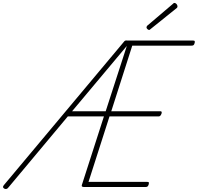

<svg xmlns="http://www.w3.org/2000/svg" viewBox="-73 -1274 1347 1308"><path d="M919 0H500Q490 0 486 -3.5Q482 -7 485 -15L635 -481H389L-14 1Q-21 11 -28.5 13Q-36 15 -44 11Q-52 6 -52.5 0Q-53 -6 -44 -16L770 -988Q775 -995 779.5 -997Q784 -999 794 -998H1241Q1252 -998 1253.5 -993Q1255 -988 1253 -981Q1250 -970 1245.5 -966.5Q1241 -963 1231 -963H828L685 -516H1021Q1026 -516 1028 -512Q1030 -508 1027 -499Q1023 -489 1018.5 -485Q1014 -481 1009 -481H673L530 -35H929Q940 -35 941 -30.5Q942 -26 940 -18Q937 -8 932.5 -4Q928 0 919 0ZM418 -516H647L791 -961ZM943 -1070Q937 -1070 931 -1076Q925 -1082 925 -1087Q925 -1089 926 -1092Q927 -1095 929 -1098L1103 -1246Q1106 -1249 1109 -1251.5Q1112 -1254 1115 -1254Q1120 -1254 1125 -1250.5Q1130 -1247 1133 -1241.5Q1136 -1236 1136 -1230Q1136 -1228 1135.5 -1225.5Q1135 -1223 1132 -1220L954 -1077Q950 -1074 948 -1072Q946 -1070 943 -1070Z"/></svg>

Font: Playwrite US Trad Thin
Style: Regular
Weight: 250
Designer: Veronika Burian, José Scaglione
Foundry: TypeTogether
Version: Version 1.003